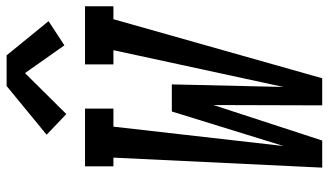

<svg xmlns="http://www.w3.org/2000/svg" viewBox="-232 -786 1018 595"><g transform="rotate(-90 277.5 -489.0)"><path d="M55 0 86 -647H59V-735H238V-647H182L122 -120L229 -466H313L305 -120L419 -647H375V-735H555V-647H515L332 0H248L249 -337L139 0ZM221 -793 157 -854 308 -978H403L509 -848L434 -799L348 -921Z"/></g></svg>

Font: Iosevka Slab Semibold Oblique
Style: Regular
Weight: 600
Italic angle: -9°
Monospace: yes
Designer: Belleve Invis
Foundry: Belleve Invis
Version: Version 11.1.1; ttfautohint (v1.8.3)